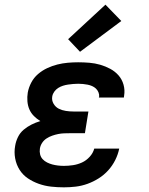

<svg xmlns="http://www.w3.org/2000/svg" viewBox="-20 -795 640 823"><path d="M254 8Q226 8 199 5Q172 2 146.5 -7Q121 -16 99.5 -30.5Q78 -45 64 -67Q50 -89 45 -116Q40 -143 45 -170Q48 -189 57 -207.5Q66 -226 81.5 -239Q97 -252 115 -261Q133 -270 153 -276Q138 -285 125.5 -297.5Q113 -310 106 -326Q99 -342 97.5 -361Q96 -380 99 -398Q103 -420 114 -441Q125 -462 143 -477.5Q161 -493 182.5 -503Q204 -513 226 -518.5Q248 -524 270.5 -526Q293 -528 315 -528Q339 -528 363 -526Q387 -524 409.5 -517.5Q432 -511 452.5 -500Q473 -489 488 -472Q503 -455 509.5 -432Q516 -409 512 -385Q512 -383 511.5 -381Q511 -379 511 -377H404Q404 -378 404 -378.5Q404 -379 405 -380Q406 -390 402 -399.5Q398 -409 391 -415.5Q384 -422 375 -426Q366 -430 356 -432Q346 -434 335.5 -435Q325 -436 315 -436Q304 -436 293.5 -435Q283 -434 272 -432.5Q261 -431 250 -427.5Q239 -424 229.5 -418Q220 -412 213 -402.5Q206 -393 204 -382Q201 -365 209.5 -350.5Q218 -336 232 -329Q246 -322 262.5 -319.5Q279 -317 296 -317H359L344 -224H281Q268 -224 255 -223.5Q242 -223 229.5 -220.5Q217 -218 204 -213.5Q191 -209 179.5 -201.5Q168 -194 160.5 -182.5Q153 -171 151 -158Q149 -145 152 -133Q155 -121 163 -112.5Q171 -104 182 -98.5Q193 -93 204.5 -90Q216 -87 228.5 -85.5Q241 -84 254 -84Q273 -84 293 -87Q313 -90 331.5 -98.5Q350 -107 364.5 -123Q379 -139 384 -158H491Q486 -133 474 -109Q462 -85 444 -65Q426 -45 403 -30.5Q380 -16 355 -7Q330 2 304.5 5Q279 8 254 8ZM323 -573 272 -627 432 -775 500 -705Z"/></svg>

Font: Iosevka Etoile SmBdObl
Style: Regular
Weight: 600
Italic angle: -9°
Designer: Belleve Invis
Foundry: Belleve Invis
Version: Version 15.5.2; ttfautohint (v1.8.4)